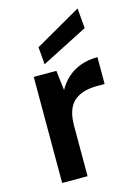

<svg xmlns="http://www.w3.org/2000/svg" viewBox="-115 -814 624 876"><g transform="rotate(-15 197.0 -375.5)"><path d="M67 0V-501H174L185 -407Q203 -440 229.5 -463.5Q256 -487 291.5 -500Q327 -513 371 -513V-386H333Q302 -386 275 -378.5Q248 -371 228 -354.5Q208 -338 197.5 -309Q187 -280 187 -237V0ZM130 -544 123 -626 341 -751 349 -656Z"/></g></svg>

Font: DM Sans 18pt SemiBold
Style: Regular
Weight: 600
Designer: Colophon Foundry, Jonny Pinhorn
Foundry: Colophon Foundry
Version: Version 4.004;gftools[0.9.30]